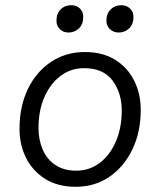

<svg xmlns="http://www.w3.org/2000/svg" viewBox="-20 -709 616 738"><path d="M271 9Q202 9 153.5 -21.5Q105 -52 80 -102.5Q55 -153 55 -214Q55 -300 87 -366.5Q119 -433 176 -471Q233 -509 306 -509Q375 -509 423 -479Q471 -449 496 -398.5Q521 -348 521 -287Q521 -201 488.5 -134Q456 -67 400 -29Q344 9 271 9ZM273 -53Q324 -53 363.5 -83Q403 -113 425.5 -165.5Q448 -218 448 -284Q448 -352 412.5 -399.5Q377 -447 303 -447Q252 -447 212.5 -417Q173 -387 150.5 -335.5Q128 -284 128 -217Q128 -172 144 -134.5Q160 -97 192.5 -75Q225 -53 273 -53ZM436 -584Q416 -584 402.5 -597Q389 -610 389 -629Q389 -657 405.5 -673Q422 -689 446 -689Q466 -689 479.5 -676.5Q493 -664 493 -644Q493 -616 476.5 -600Q460 -584 436 -584ZM243 -584Q223 -584 210 -597Q197 -610 197 -629Q197 -657 213 -673Q229 -689 254 -689Q274 -689 287 -676.5Q300 -664 300 -644Q300 -616 283.5 -600Q267 -584 243 -584Z"/></svg>

Font: Kantumruy Pro
Style: Italic
Weight: 400
Italic angle: -13°
Designer: Sovichet Tep
Foundry: Sovichet Tep
Version: Version 1.002